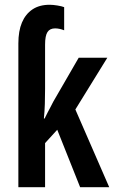

<svg xmlns="http://www.w3.org/2000/svg" viewBox="-20 -785 478 805"><path d="M188 -765Q202 -765 220.5 -762Q239 -759 249 -755V-658Q239 -662 229.5 -664Q220 -666 211 -666Q189 -666 179 -650.5Q169 -635 169 -598V-412Q169 -380 168 -349Q167 -318 164 -288H167Q173 -301 179.5 -313Q186 -325 192 -336.5Q198 -348 203 -358L310 -543H430L296 -326L438 0H316L220 -241L169 -185V0H57V-603Q57 -655 72 -690.5Q87 -726 116 -745.5Q145 -765 188 -765Z"/></svg>

Font: Noto Sans Display ExtraCondensed SemiBold
Style: Regular
Weight: 600
Width: 2
Designer: Monotype Design Team
Foundry: Monotype Imaging Inc.
Version: Version 2.003